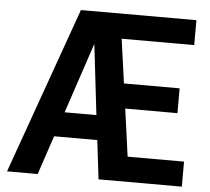

<svg xmlns="http://www.w3.org/2000/svg" viewBox="-54 -838 978 896"><g transform="rotate(5 435.0 -390.0)"><path d="M289.1 -779.8H830.1V-663.1H490.2L519 -456.1H779.8V-339.8H535.2L565.9 -117.2H830.1V0H439.9L418 -182.1H215.8L154.8 0H11.2ZM365.2 -627.9 254.9 -297.9H403.8Z"/></g></svg>

Font: Cooper Hewitt
Style: Semibold
Weight: 709
Designer: Village Type and Design LLC
Foundry: Cooper Hewitt Smithsonian Design Museum
Version: 1.000